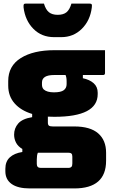

<svg xmlns="http://www.w3.org/2000/svg" viewBox="-20 -838 640 1075"><path d="M59 -84Q59 -120 82 -146.5Q105 -173 160 -182V-200Q97 -219 61.5 -259.5Q26 -300 26 -359V-384Q26 -469 96.5 -513Q167 -557 285 -557H568V-429Q568 -418 557 -418H444V-400Q482 -392 504.5 -372Q527 -352 527 -319V-311Q527 -184 284 -184Q265 -184 248 -185V-152Q248 -139 254 -134.5Q260 -130 276 -130H396Q485 -130 529.5 -91.5Q574 -53 574 17V62Q574 217 396 217H147Q80 217 45 192Q10 167 10 121V107Q10 66 35 43Q60 20 105 13V-4Q81 -18 70 -39Q59 -60 59 -84ZM282 -321Q321 -321 337 -333Q353 -345 353 -367V-382Q353 -405 347 -418H283Q215 -418 215 -376V-364Q215 -347 225 -337Q243 -321 282 -321ZM208 102H363Q374 102 380 96Q385 91 385 77V39Q385 26 379.5 21.5Q374 17 362 17H202Q197 17 192 17Q186 31 186 55V80Q186 102 208 102ZM303 -755Q335 -755 352.5 -769.5Q370 -784 380 -818H480Q490 -818 493 -814Q496 -810 494 -796Q485 -723 438 -676.5Q391 -630 323 -630H283Q213 -630 167 -676.5Q121 -723 112 -796Q111 -810 113.5 -814Q116 -818 126 -818H226Q236 -784 254 -769.5Q272 -755 303 -755Z"/></svg>

Font: Recursive Mn Lnr St Blk
Style: Regular
Weight: 900
Monospace: yes
Version: Version 1.079;hotconv 1.0.112;makeotfexe 2.5.65598; ttfautoh